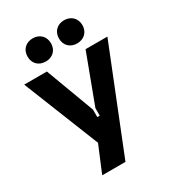

<svg xmlns="http://www.w3.org/2000/svg" viewBox="-217 -838 1037 1154"><g transform="rotate(-30 301.0 -261.0)"><path d="M590 -506.5H438.5L312.5 -170V-118H295.5V-170L170 -506.5H12.5L222 18L146 200H307.5ZM195.5 -561.5C242.5 -561.5 276.5 -593 276.5 -641.5C276.5 -690 242.5 -722 195.5 -722C147.5 -722 114 -690 114 -641.5C114 -593 147.5 -561.5 195.5 -561.5ZM413 -561.5C460 -561.5 494.5 -593 494.5 -641.5C494.5 -690 460 -722 413 -722C365.5 -722 332 -690 332 -641.5C332 -593 365.5 -561.5 413 -561.5Z"/></g></svg>

Font: MCL Standard Bold
Style: Regular
Weight: 700
Designer: Květoslav Bartoš
Foundry: Florian Karsten
Version: Version 1.001;Glyphs 3.2.3 (3260)